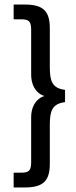

<svg xmlns="http://www.w3.org/2000/svg" viewBox="-20 -720 336 844"><path d="M199 0V-171C199 -232 209 -264 266 -271V-325C209 -332 199 -364 199 -425V-596C199 -672 169 -700 89 -700H40V-635H74C106 -635 117 -627 117 -588V-391C117 -354 132 -312 175 -298C132 -284 117 -242 117 -206V-8C117 31 106 39 74 39H40V104H89C169 104 199 76 199 0Z"/></svg>

Font: Kanit Light
Style: Regular
Weight: 300
Designer: Katatrad Team
Foundry: CadsonDemak
Version: Version 1.000;PS 001.000;hotconv 1.0.88;makeotf.lib2.5.64775